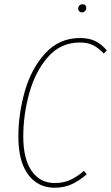

<svg xmlns="http://www.w3.org/2000/svg" viewBox="-20 -869 520 899"><path d="M480 -633 466 -618Q441 -645 415.5 -657.5Q390 -670 354 -670Q264 -670 204.5 -602Q145 -534 117 -432.5Q89 -331 89 -230Q89 -124 128.5 -68Q168 -12 236 -12Q278 -12 310 -27Q342 -42 373 -69L386 -53Q353 -24 317 -7Q281 10 236 10Q157 10 111.5 -52Q66 -114 66 -229Q66 -336 96.5 -442.5Q127 -549 192.5 -620Q258 -691 355 -691Q397 -691 426.5 -676.5Q456 -662 480 -633ZM346 -828Q346 -837 351.5 -843Q357 -849 367 -849Q375 -849 379.5 -844.5Q384 -840 384 -832Q384 -823 378 -817Q372 -811 363 -811Q356 -811 351 -816Q346 -821 346 -828Z"/></svg>

Font: Fira Sans Extra Condensed Thin
Style: Italic
Weight: 250
Width: 3
Italic angle: -8°
Designer: Carrois Corporate & Edenspiekermann AG
Foundry: Carrois Corporate GbR & Edenspiekermann AG
Version: Version 4.203